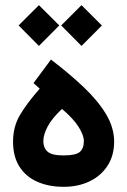

<svg xmlns="http://www.w3.org/2000/svg" viewBox="-20 -722 490 740"><path d="M218.8 -302.2Q263.5 -264.4 283.3 -232.3Q303.2 -200.3 303.2 -178.7Q303.2 -149.6 287.5 -136.3Q271.9 -123 224.6 -123Q178.7 -123 162.8 -138Q147 -153 147 -178.2Q147 -202.9 163.6 -234.4Q180.3 -265.8 218.8 -302.2ZM176.4 -492.4 109.1 -401.7 133.1 -380.4Q83.7 -324 57 -278.9Q30.3 -233.8 30.3 -175.8Q30.3 -118.3 55.1 -79.5Q79.9 -40.8 123.9 -21.4Q168 -2 225.1 -2Q281.8 -2 325.7 -23.3Q369.6 -44.6 394.8 -83.7Q419.9 -122.9 419.9 -175.8Q419.9 -230 388.7 -282Q357.4 -334.1 302.4 -386.2Q247.5 -438.4 176.4 -492.4ZM215.8 -624 294.1 -545 372.7 -623.7 294.1 -702.1ZM51.7 -624 130 -545 208.5 -624 130 -702.1Z"/></svg>

Font: Vazir Variable Regular
Style: Regular
Weight: 400
Designer: Saber Rastikerdar
Foundry: Saber Rastikerdar
Version: Version 30.1.0